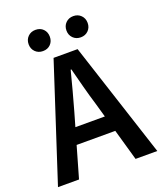

<svg xmlns="http://www.w3.org/2000/svg" viewBox="-152 -924 862 1021"><g transform="rotate(-20 279.0 -413.5)"><path d="M-2 0 211 -654H347L560 0H437L338 -348Q322 -400 307.5 -455Q293 -510 279 -564H275Q261 -510 246.5 -455Q232 -400 217 -348L117 0ZM124 -177V-268H432V-177ZM171 -707Q145 -707 128 -724Q111 -741 111 -767Q111 -793 128 -810Q145 -827 171 -827Q198 -827 214.5 -810Q231 -793 231 -767Q231 -741 214.5 -724Q198 -707 171 -707ZM385 -707Q359 -707 342 -724Q325 -741 325 -767Q325 -793 342 -810Q359 -827 385 -827Q411 -827 428 -810Q445 -793 445 -767Q445 -741 428 -724Q411 -707 385 -707Z"/></g></svg>

Font: Mada SemiBold
Style: Regular
Weight: 600
Designer: Khaled Hosny
Version: Version 1.5